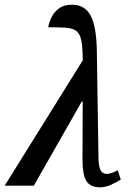

<svg xmlns="http://www.w3.org/2000/svg" viewBox="-38 -790 562 817"><path d="M-18 0 314 -533Q314 -588 308 -617.5Q302 -647 286.5 -658.5Q271 -670 242 -672Q213 -674 167 -674Q171 -696 182 -718Q193 -740 214 -755Q235 -770 268 -770Q322 -770 347 -725Q372 -680 374 -576L381 -118Q382 -81 390 -65.5Q398 -50 417 -50Q427 -50 439 -54.5Q451 -59 463 -66L476 -26Q459 -15 435 -4Q411 7 387 7Q347 7 330 -19Q313 -45 313 -113L314 -358H310L106 0Z"/></svg>

Font: Noto Serif ExtraCondensed Medium
Style: Italic
Weight: 500
Width: 2
Italic angle: -12°
Designer: Monotype Design Team
Foundry: Monotype Imaging Inc.
Version: Version 2.013; ttfautohint (v1.8.4.7-5d5b)